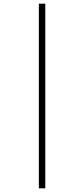

<svg xmlns="http://www.w3.org/2000/svg" viewBox="-20 -781 445 1043"><path d="M191 242V-761H226V242Z"/></svg>

Font: Noto Sans Condensed ExtraLight
Style: Italic
Weight: 200
Width: 3
Italic angle: -12°
Designer: Monotype Design Team
Foundry: Monotype Imaging Inc.
Version: Version 2.013; ttfautohint (v1.8.4.7-5d5b)